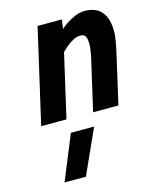

<svg xmlns="http://www.w3.org/2000/svg" viewBox="-122 -593 784 982"><g transform="rotate(-15 270.5 -101.5)"><path d="M419 -512C400 -512 378 -506 353 -493C328 -480 307 -466 292 -451C292 -451 298 -500 298 -500C298 -500 170 -500 170 -500C170 -500 55 0 55 0C55 0 189 0 189 0C189 0 266 -336 266 -336C266 -336 282 -351 282 -351C282 -351 282 -351 282 -351C315 -381 344 -396 367 -396C367 -396 367 -396 367 -396C380 -396 390 -392 395 -383C400 -374 402 -359 402 -340C402 -320 396 -285 384 -235C384 -235 330 0 330 0C330 0 464 0 464 0C464 0 520 -245 520 -245C520 -245 520 -245 520 -245C534 -305 541 -347 541 -371C541 -371 541 -371 541 -371C541 -465 500 -512 419 -512C419 -512 419 -512 419 -512ZM209 309C209 309 316 72 316 72C316 72 193 72 193 72C193 72 96 309 96 309C96 309 209 309 209 309Z"/></g></svg>

Font: My Font
Style: Bold Italic
Weight: 500
Version: Version 0.001